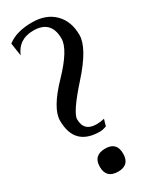

<svg xmlns="http://www.w3.org/2000/svg" viewBox="-271 -1154 973 1215"><g transform="rotate(-30 215.5 -546.5)"><path d="M292 -336 278 -288Q250 -278 231 -278Q45 -278 45 -465Q45 -553 179 -692Q313 -831 313 -910Q313 -1043 183 -1043Q75 -1043 36 -947L22 -1041Q87 -1092 201 -1092Q304 -1092 363.5 -1032.5Q423 -973 423 -873Q423 -779 283 -623Q143 -467 143 -418Q143 -329 236 -329Q262 -329 292 -336ZM117 -85Q117 -169 204 -169Q287 -169 287 -85Q287 -1 204 -1Q117 -1 117 -85Z"/></g></svg>

Font: Aksara Bali Galang
Style: Regular
Weight: 400
Designer: Bemby Bantara Narendra and Made Suatjana
Foundry: Bemby Bantara Narendra and Made Suatjana
Version: Version 1.001 2012 web release